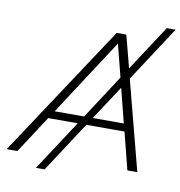

<svg xmlns="http://www.w3.org/2000/svg" viewBox="-137 -853 944 1006"><g transform="rotate(10 334.5 -350.0)"><path d="M121 70 296 -198H139L10 0H-47L415 -700H466L511 -528L669 -770H716L524 -476L648 0H595L545 -198H342L167 70ZM323 -239 475 -473 431 -646 166 -239ZM488 -421 369 -239H534Z"/></g></svg>

Font: Montserrat Thin Light
Style: Italic
Weight: 300
Italic angle: -11.3°
Version: Version 9.000